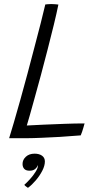

<svg xmlns="http://www.w3.org/2000/svg" viewBox="-20 -668 520 924"><path d="M24 -3Q32.5 -30.5 46.8 -78.8Q61 -127 77.8 -187.5Q94.5 -248 112 -312.5Q129 -377.5 145.8 -440.8Q162.5 -504 176.2 -557.5Q190 -611 198 -646.5Q202.5 -647 211 -647.8Q219.5 -648.5 227.5 -648.5Q236.5 -648.5 247.2 -647.5Q258 -646.5 261 -646Q252.5 -604 238.8 -547.8Q225 -491.5 209 -429.2Q193 -367 176.5 -305.2Q160 -243.5 145 -190.5Q133 -147.5 123.8 -114.5Q114.5 -81.5 109 -64Q141 -66 188.8 -68Q236.5 -70 289 -72Q341.5 -74 387 -74Q385 -66.5 382 -56Q379 -45.5 375.5 -35Q372 -24.5 368.5 -16.5Q314 -12 268.5 -9.2Q223 -6.5 183 -5Q142 -3 103.2 -2.8Q64.5 -2.5 24 -3ZM114.5 236Q112 234 106 230Q100 226 97 221.5Q108.5 211.5 124 194.5Q139.5 177.5 151 159.2Q162.5 141 162.5 129.5Q163 127 162.5 126Q159.5 136 149.8 144.8Q140 153.5 122.5 153.5Q104.5 153.5 96.5 144.5Q88.5 135.5 88.5 121Q88.5 101 104.5 86.2Q120.5 71.5 146.5 71.5Q168.5 71.5 182.2 81.2Q196 91 196 109Q196 129.5 183.5 153.8Q171 178 152.2 200Q133.5 222 114.5 236Z"/></svg>

Font: Grandstander Thin ExtraLight
Style: Italic
Weight: 250
Italic angle: -15°
Version: Version 1.200